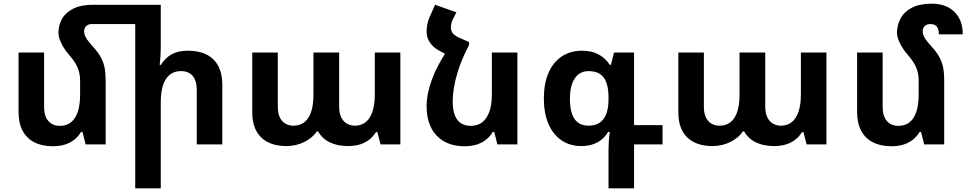

<svg xmlns="http://www.w3.org/2000/svg" viewBox="-20 -786 5260 1045"><path d="M555 -351V0H446L429 -68H421Q408 -45 386 -27Q364 -9 334.5 0.5Q305 10 268 10Q209 10 167 -11.5Q125 -33 103 -74.5Q81 -116 81 -176V-500H220V-204Q220 -154 243 -127.5Q266 -101 306 -101Q342 -101 366.5 -120.5Q391 -140 403.5 -178Q416 -216 416 -272V-350Q416 -382 404 -414Q392 -446 358 -485Q337 -509 324 -531Q311 -553 304.5 -572.5Q298 -592 298 -606Q298 -649 317.5 -683.5Q337 -718 379 -739Q421 -760 488 -760H772V-655H479Q460 -655 449 -644Q438 -633 438 -616Q438 -601 445 -586.5Q452 -572 464.5 -557Q477 -542 492 -525Q517 -497 530.5 -471Q544 -445 549.5 -416.5Q555 -388 555 -351ZM855 -760V-526Q855 -503 853.5 -479.5Q852 -456 849 -433H856Q870 -456 890 -473.5Q910 -491 938 -500.5Q966 -510 1003 -510Q1063 -510 1104.5 -489Q1146 -468 1168 -426.5Q1190 -385 1190 -325V0H1051V-296Q1051 -347 1028.5 -373Q1006 -399 965 -399Q911 -399 883 -355.5Q855 -312 855 -228V239H716V-760Z M1539 9Q1450 9 1401.5 -38Q1353 -85 1353 -174V-500H1492V-205Q1492 -154 1515.5 -128Q1539 -102 1577 -102Q1630 -102 1658 -144.5Q1686 -187 1686 -272V-500H1826V-205Q1826 -171 1837 -148Q1848 -125 1867.5 -113.5Q1887 -102 1912 -102Q1946 -102 1970 -121Q1994 -140 2007 -178Q2020 -216 2020 -272V-500H2159V0H2051L2034 -67H2026Q2013 -45 1991.5 -27.5Q1970 -10 1941 -0.5Q1912 9 1874 9Q1817 9 1775.5 -11Q1734 -31 1711 -71H1704Q1683 -37 1637.5 -14Q1592 9 1539 9Z M2403 -495 2533 -557V-541Q2513 -503 2496.5 -464Q2480 -425 2468.5 -386Q2457 -347 2450.5 -308.5Q2444 -270 2444 -234Q2444 -187 2456 -157.5Q2468 -128 2490 -114.5Q2512 -101 2543 -101Q2579 -101 2604.5 -120.5Q2630 -140 2643.5 -178Q2657 -216 2657 -272V-500H2796V0H2687L2670 -68H2662Q2649 -45 2627 -27Q2605 -9 2575.5 0.5Q2546 10 2509 10Q2412 10 2357 -47.5Q2302 -105 2302 -208Q2302 -245 2310 -282Q2318 -319 2331.5 -355.5Q2345 -392 2363.5 -427Q2382 -462 2403 -495ZM2533 -557 2405 -492 2369 -511Q2338 -528 2320 -554.5Q2302 -581 2302 -611Q2302 -634 2305.5 -652.5Q2309 -671 2317 -690L2348 -760L2464 -719L2443 -677Q2439 -668 2436.5 -657.5Q2434 -647 2434 -636Q2434 -617 2445.5 -603.5Q2457 -590 2490 -576Z M3292 239V28Q3292 8 3293.5 -16Q3295 -40 3299 -68H3290Q3268 -31 3231.5 -11Q3195 9 3145 9Q3081 9 3035 -23Q2989 -55 2964.5 -113Q2940 -171 2940 -249Q2940 -330 2965 -388.5Q2990 -447 3037 -478.5Q3084 -510 3149 -510Q3199 -510 3236.5 -490.5Q3274 -471 3299 -433H3305L3322 -500H3431V-105H3586V0H3431V239ZM3184 -102Q3237 -102 3264.5 -138Q3292 -174 3292 -248V-256Q3292 -327 3266.5 -363Q3241 -399 3183 -399Q3151 -399 3128.5 -381.5Q3106 -364 3094 -330.5Q3082 -297 3082 -248Q3082 -175 3107 -138.5Q3132 -102 3184 -102Z M3858 9Q3769 9 3720.5 -38Q3672 -85 3672 -174V-500H3811V-205Q3811 -154 3834.5 -128Q3858 -102 3896 -102Q3949 -102 3977 -144.5Q4005 -187 4005 -272V-500H4145V-205Q4145 -171 4156 -148Q4167 -125 4186.5 -113.5Q4206 -102 4231 -102Q4265 -102 4289 -121Q4313 -140 4326 -178Q4339 -216 4339 -272V-500H4478V0H4370L4353 -67H4345Q4332 -45 4310.5 -27.5Q4289 -10 4260 -0.5Q4231 9 4193 9Q4136 9 4094.5 -11Q4053 -31 4030 -71H4023Q4002 -37 3956.5 -14Q3911 9 3858 9Z M5119 -351V0H5010L4993 -68H4985Q4972 -45 4950 -27Q4928 -9 4898.5 0.5Q4869 10 4832 10Q4773 10 4731 -11.5Q4689 -33 4667 -74.5Q4645 -116 4645 -176V-500H4784V-204Q4784 -154 4807 -127.5Q4830 -101 4870 -101Q4906 -101 4930.5 -120.5Q4955 -140 4967.5 -178Q4980 -216 4980 -272V-351Q4980 -383 4968 -415Q4956 -447 4922 -486Q4901 -510 4888 -532Q4875 -554 4868.5 -573Q4862 -592 4862 -606Q4862 -649 4881.5 -685.5Q4901 -722 4943 -744Q4985 -766 5052 -766Q5102 -766 5139.5 -747Q5177 -728 5198.5 -690.5Q5220 -653 5220 -599H5090Q5090 -627 5079 -641Q5068 -655 5043 -655Q5024 -655 5013 -644Q5002 -633 5002 -616Q5002 -601 5009 -587Q5016 -573 5028.5 -558Q5041 -543 5056 -526Q5081 -498 5094.5 -472Q5108 -446 5113.5 -417Q5119 -388 5119 -351Z"/></svg>

Font: Noto Sans Armenian
Style: Bold
Weight: 700
Version: Version 2.007